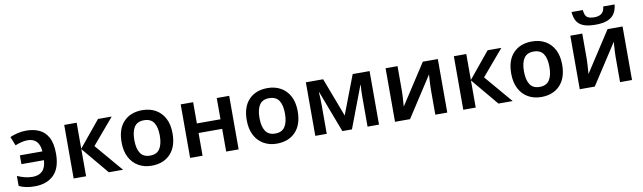

<svg xmlns="http://www.w3.org/2000/svg" viewBox="-43 -1338 6405 1914"><g transform="rotate(-10 3159.5 -381.0)"><path d="M192 10Q142 10 104 2Q66 -6 33 -22V-123Q67 -108 105.5 -97.5Q144 -87 187 -87Q249 -87 285 -121Q321 -155 326 -231H98V-320H326Q316 -455 199 -455Q166 -455 133 -446Q100 -437 73 -426L37 -516Q68 -530 111.5 -541Q155 -552 203 -552Q276 -552 333 -526Q390 -500 423 -439.5Q456 -379 456 -275Q456 -129 385 -59.5Q314 10 192 10Z M928 -542H1067L846 -282L1086 0H942L712 -275V0H586V-542H712V-279Z M1635 -272Q1635 -137 1565 -63.5Q1495 10 1375 10Q1301 10 1243 -23Q1185 -56 1152 -119Q1119 -182 1119 -272Q1119 -407 1188.5 -479.5Q1258 -552 1378 -552Q1453 -552 1511 -519.5Q1569 -487 1602 -424.5Q1635 -362 1635 -272ZM1248 -272Q1248 -186 1278.5 -139Q1309 -92 1377 -92Q1445 -92 1475.5 -139Q1506 -186 1506 -272Q1506 -358 1475.5 -404Q1445 -450 1376 -450Q1309 -450 1278.5 -404Q1248 -358 1248 -272Z M1891 -542V-327H2130V-542H2256V0H2130V-230H1891V0H1765V-542Z M2902 -272Q2902 -137 2832 -63.5Q2762 10 2642 10Q2568 10 2510 -23Q2452 -56 2419 -119Q2386 -182 2386 -272Q2386 -407 2455.5 -479.5Q2525 -552 2645 -552Q2720 -552 2778 -519.5Q2836 -487 2869 -424.5Q2902 -362 2902 -272ZM2515 -272Q2515 -186 2545.5 -139Q2576 -92 2644 -92Q2712 -92 2742.5 -139Q2773 -186 2773 -272Q2773 -358 2742.5 -404Q2712 -450 2643 -450Q2576 -450 2545.5 -404Q2515 -358 2515 -272Z M3677 -542V0H3561V-296Q3561 -363 3566 -422H3563L3403 0H3306L3146 -422H3143Q3145 -393 3146.5 -361Q3148 -329 3148 -292V0H3032V-542H3207L3356 -149L3506 -542Z M3960 -284Q3960 -266 3958 -234.5Q3956 -203 3954 -174.5Q3952 -146 3951 -134L4216 -542H4368V0H4247V-255Q4247 -277 4248.5 -307.5Q4250 -338 4252 -365.5Q4254 -393 4255 -407L3991 0H3839V-542H3960Z M4872 -542H5011L4790 -282L5030 0H4886L4656 -275V0H4530V-542H4656V-279Z M5579 -272Q5579 -137 5509 -63.5Q5439 10 5319 10Q5245 10 5187 -23Q5129 -56 5096 -119Q5063 -182 5063 -272Q5063 -407 5132.5 -479.5Q5202 -552 5322 -552Q5397 -552 5455 -519.5Q5513 -487 5546 -424.5Q5579 -362 5579 -272ZM5192 -272Q5192 -186 5222.5 -139Q5253 -92 5321 -92Q5389 -92 5419.5 -139Q5450 -186 5450 -272Q5450 -358 5419.5 -404Q5389 -450 5320 -450Q5253 -450 5222.5 -404Q5192 -358 5192 -272Z M6198 -772Q6193 -721 6170.5 -683.5Q6148 -646 6101 -626Q6054 -606 5977 -606Q5897 -606 5851.5 -625.5Q5806 -645 5786 -682Q5766 -719 5762 -772H5876Q5881 -717 5904 -699Q5927 -681 5979 -681Q6023 -681 6050 -701Q6077 -721 6083 -772ZM5830 -284Q5830 -266 5828 -234.5Q5826 -203 5824 -174.5Q5822 -146 5821 -134L6086 -542H6238V0H6117V-255Q6117 -277 6118.5 -307.5Q6120 -338 6122 -365.5Q6124 -393 6125 -407L5861 0H5709V-542H5830Z"/></g></svg>

Font: Noto Sans SemiBold
Style: Regular
Weight: 600
Designer: Monotype Design Team
Foundry: Monotype Imaging Inc.
Version: Version 2.007